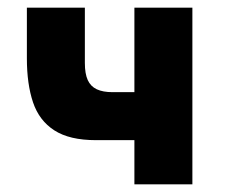

<svg xmlns="http://www.w3.org/2000/svg" viewBox="-20 -480 587 500"><path d="M230 -115H387V-240H273ZM330 -460V0H481V-460ZM201 -460H50V-328Q50 -261 66 -213.5Q82 -166 121.5 -140.5Q161 -115 230 -115L273 -240Q248 -240 232 -247.5Q216 -255 208.5 -271.5Q201 -288 201 -316Z"/></svg>

Font: Jost
Style: Bold
Weight: 700
Version: Version 3.710